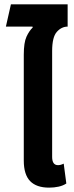

<svg xmlns="http://www.w3.org/2000/svg" viewBox="-20 -850 337 880"><path d="M205 10Q147 10 118 -20Q89 -50 89 -114V-599Q89 -655 101.5 -682Q114 -709 130 -724L129 -728H7L30 -830H290V-728Q262 -728 240.5 -704Q219 -680 219 -616V-131Q219 -93 246 -93Q258 -93 272 -100L284 -9Q269 1 248.5 5.5Q228 10 205 10Z"/></svg>

Font: Noto Sans Thai ExtCond
Style: Bold
Weight: 700
Width: 2
Designer: Monotype Design Team
Foundry: Monotype Imaging Inc.
Version: Version 2.002; ttfautohint (v1.8.4.7-5d5b)